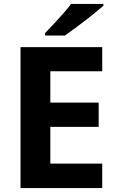

<svg xmlns="http://www.w3.org/2000/svg" viewBox="-20 -953 589 973"><path d="M498 0H84V-714H498V-592H235V-433H480V-310H235V-124H498ZM504 -924Q487 -909 462.5 -889Q438 -869 410 -847.5Q382 -826 355.5 -806.5Q329 -787 309 -773H208V-785Q227 -804 251.5 -830.5Q276 -857 300 -884Q324 -911 340 -933H504Z"/></svg>

Font: Noto Sans Hebrew Thin
Style: Bold
Weight: 700
Version: Version 3.001